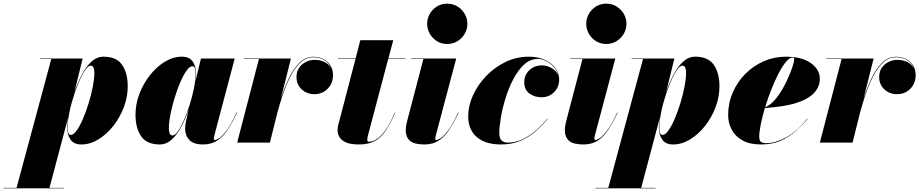

<svg xmlns="http://www.w3.org/2000/svg" viewBox="-160 -780 5028 1050"><path d="M207 -84.5Q207 -102.5 213 -138.5L110.5 247.5H189.5V250H-140V247.5H-69.5L120.5 -457.5H58V-460H292L246.5 -275Q263 -324 286 -368.8Q309 -413.5 339 -441.8Q369 -470 406 -470Q477 -470 507.8 -425.2Q538.5 -380.5 538.5 -307.5Q538.5 -250 517.2 -193.8Q496 -137.5 459.8 -91.5Q423.5 -45.5 378.2 -17.8Q333 10 285 10Q243 10 225 -17.5Q207 -45 207 -84.5ZM209.5 -81.5Q209.5 -42 227.5 -42Q242 -42 259.5 -66.5Q277 -91 294 -130.8Q311 -170.5 325 -216.5Q339 -262.5 347.5 -306Q356 -349.5 356 -381Q356 -398 351.8 -409.5Q347.5 -421 336 -421Q321.5 -421 302.8 -392.2Q284 -363.5 265.8 -318.2Q247.5 -273 233.5 -223L225.5 -193.5Q218.5 -162.5 214 -133.8Q209.5 -105 209.5 -81.5Z M912.5 -375.5Q912.5 -362 909 -337.5L939 -460H1123.5L1011.5 -36.5Q1009.5 -28.5 1009.5 -22Q1009.5 -14 1016 -14Q1020 -14 1035.8 -22.5Q1051.5 -31 1076.5 -62.8Q1101.5 -94.5 1134 -165L1137 -164.5Q1111.5 -111.5 1086 -72.2Q1060.5 -33 1028.2 -11.5Q996 10 950.5 10Q899 10 875.8 -14.2Q852.5 -38.5 852.5 -76Q852.5 -88.5 853.8 -96.8Q855 -105 856 -110L871 -179.5Q855 -131.5 832 -88Q809 -44.5 779.5 -17.2Q750 10 713.5 10Q642.5 10 611.8 -34.8Q581 -79.5 581 -152.5Q581 -210 602.2 -266.2Q623.5 -322.5 659.8 -368.5Q696 -414.5 741.2 -442.2Q786.5 -470 834.5 -470Q876.5 -470 894.5 -442.5Q912.5 -415 912.5 -375.5ZM910 -378.5Q910 -418 892.5 -418Q877.5 -418 860 -393.5Q842.5 -369 825.5 -329.2Q808.5 -289.5 794.5 -243.5Q780.5 -197.5 772 -154Q763.5 -110.5 763.5 -79Q763.5 -62 768 -50.5Q772.5 -39 783.5 -39Q797 -39 813.5 -62.8Q830 -86.5 847 -125.2Q864 -164 878.2 -209.8Q892.5 -255.5 901.2 -300Q910 -344.5 910 -378.5Z M1256 -457.5H1172V-460H1431L1376 -240Q1393.5 -295 1418 -348Q1442.5 -401 1476 -435.2Q1509.5 -469.5 1553.5 -469.5Q1599 -469.5 1630 -442.2Q1661 -415 1661 -368.5Q1661 -324.5 1632 -294.8Q1603 -265 1559.5 -265Q1518.5 -265 1490 -291.2Q1461.5 -317.5 1461.5 -358.5Q1461.5 -401 1491.2 -426.8Q1521 -452.5 1561 -452.5Q1591.5 -452.5 1616.2 -440.2Q1641 -428 1652 -404.5Q1641.5 -434 1615 -450.5Q1588.5 -467 1553.5 -467Q1513.5 -467 1482.2 -437Q1451 -407 1427.2 -360Q1403.5 -313 1386 -260.5Q1368.5 -208 1356.5 -162.5L1316 0H1137Z M2001 -163Q1974.5 -102.5 1948.5 -64.2Q1922.5 -26 1888.2 -8Q1854 10 1803 10Q1757 10 1731.5 -1.5Q1706 -13 1696 -31Q1686 -49 1686 -68.5Q1686 -84 1691 -102Q1696 -120 1700 -135L1784 -457.5H1688V-460H1784.5L1810.5 -560H1990.5L1964 -460H2058V-457.5H1963L1853 -42Q1851.5 -36.5 1850 -30Q1848.5 -23.5 1848.5 -16.5Q1848.5 -4.5 1859 -4.5Q1863 -4.5 1876.2 -7.8Q1889.5 -11 1908.8 -25.2Q1928 -39.5 1951 -72.2Q1974 -105 1998.5 -163.5Z M2176 -650Q2176 -679 2190.2 -704Q2204.5 -729 2229.2 -744.5Q2254 -760 2285.5 -760Q2317 -760 2342 -744.5Q2367 -729 2381.5 -704Q2396 -679 2396 -650Q2396 -621 2381.5 -595.8Q2367 -570.5 2342 -555Q2317 -539.5 2285.5 -539.5Q2254 -539.5 2229.2 -555Q2204.5 -570.5 2190.2 -595.8Q2176 -621 2176 -650ZM2348 -164.5Q2323 -111.5 2297.5 -72.2Q2272 -33 2239.8 -11.5Q2207.5 10 2161.5 10Q2104 10 2081.5 -10.5Q2059 -31 2059 -67Q2059 -85.5 2063.2 -103.5Q2067.5 -121.5 2069.5 -129.5L2155.5 -457.5H2088.5V-460H2335L2222.5 -36.5Q2220.5 -29 2220.5 -22Q2220.5 -14 2227.5 -14Q2231 -14 2246.8 -22.5Q2262.5 -31 2287.8 -62.8Q2313 -94.5 2345.5 -165Z M2835 -129.5Q2808 -97 2772.5 -64.8Q2737 -32.5 2689.5 -11.2Q2642 10 2579 10Q2495.5 10 2448 -30Q2400.5 -70 2400.5 -144.5Q2400.5 -201 2426.5 -258.5Q2452.5 -316 2498.2 -363.8Q2544 -411.5 2604 -440.8Q2664 -470 2732 -470Q2780.5 -470 2818 -453.2Q2855.5 -436.5 2876.8 -408Q2898 -379.5 2898 -345Q2898 -303.5 2870 -275.8Q2842 -248 2801.5 -248Q2764 -248 2735.5 -268.5Q2707 -289 2707 -330Q2707 -369.5 2734.8 -396Q2762.5 -422.5 2804 -422.5Q2831 -422.5 2857.2 -407.2Q2883.5 -392 2893 -367Q2886.5 -394.5 2867.5 -415Q2848.5 -435.5 2825 -446.8Q2801.5 -458 2781.5 -458Q2740 -458 2706.5 -427.2Q2673 -396.5 2647.5 -347.8Q2622 -299 2604.8 -243.5Q2587.5 -188 2579 -137Q2570.5 -86 2570.5 -51.5Q2570.5 -24 2583 -12Q2595.5 0 2615.5 0Q2661 0 2701 -19.8Q2741 -39.5 2774.2 -69.5Q2807.5 -99.5 2833.5 -131Z M3046 -650Q3046 -679 3060.2 -704Q3074.5 -729 3099.2 -744.5Q3124 -760 3155.5 -760Q3187 -760 3212 -744.5Q3237 -729 3251.5 -704Q3266 -679 3266 -650Q3266 -621 3251.5 -595.8Q3237 -570.5 3212 -555Q3187 -539.5 3155.5 -539.5Q3124 -539.5 3099.2 -555Q3074.5 -570.5 3060.2 -595.8Q3046 -621 3046 -650ZM3218 -164.5Q3193 -111.5 3167.5 -72.2Q3142 -33 3109.8 -11.5Q3077.5 10 3031.5 10Q2974 10 2951.5 -10.5Q2929 -31 2929 -67Q2929 -85.5 2933.2 -103.5Q2937.5 -121.5 2939.5 -129.5L3025.5 -457.5H2958.5V-460H3205L3092.5 -36.5Q3090.5 -29 3090.5 -22Q3090.5 -14 3097.5 -14Q3101 -14 3116.8 -22.5Q3132.5 -31 3157.8 -62.8Q3183 -94.5 3215.5 -165Z M3443 -84.5Q3443 -102.5 3449 -138.5L3346.5 247.5H3425.5V250H3096V247.5H3166.5L3356.5 -457.5H3294V-460H3528L3482.5 -275Q3499 -324 3522 -368.8Q3545 -413.5 3575 -441.8Q3605 -470 3642 -470Q3713 -470 3743.8 -425.2Q3774.5 -380.5 3774.5 -307.5Q3774.5 -250 3753.2 -193.8Q3732 -137.5 3695.8 -91.5Q3659.5 -45.5 3614.2 -17.8Q3569 10 3521 10Q3479 10 3461 -17.5Q3443 -45 3443 -84.5ZM3445.5 -81.5Q3445.5 -42 3463.5 -42Q3478 -42 3495.5 -66.5Q3513 -91 3530 -130.8Q3547 -170.5 3561 -216.5Q3575 -262.5 3583.5 -306Q3592 -349.5 3592 -381Q3592 -398 3587.8 -409.5Q3583.5 -421 3572 -421Q3557.5 -421 3538.8 -392.2Q3520 -363.5 3501.8 -318.2Q3483.5 -273 3469.5 -223L3461.5 -193.5Q3454.5 -162.5 3450 -133.8Q3445.5 -105 3445.5 -81.5Z M3992 -32.5Q3992 -11.5 4001.5 -4.2Q4011 3 4031 3Q4079 3 4138.5 -28.2Q4198 -59.5 4254.5 -131L4256.5 -129.5Q4229.5 -97 4194 -64.8Q4158.5 -32.5 4111.2 -11.2Q4064 10 4000.5 10Q3940 10 3900.5 -12.2Q3861 -34.5 3841.5 -71Q3822 -107.5 3822 -150Q3822 -215.5 3847 -273.5Q3872 -331.5 3915.8 -375.8Q3959.5 -420 4016.5 -445Q4073.5 -470 4137.5 -470Q4225.5 -470 4274.5 -434.8Q4323.5 -399.5 4323.5 -349Q4323.5 -307.5 4293.8 -273.8Q4264 -240 4198 -218Q4132 -196 4023 -189.5Q4009 -142 4000.5 -100.2Q3992 -58.5 3992 -32.5ZM4175 -465.5Q4158 -465.5 4138 -441.5Q4118 -417.5 4097.5 -377.8Q4077 -338 4058 -290Q4039 -242 4024.5 -194Q4050.5 -203.5 4074 -229.8Q4097.5 -256 4117.5 -290.2Q4137.5 -324.5 4152.2 -358.8Q4167 -393 4175.2 -419.2Q4183.5 -445.5 4183.5 -455Q4183.5 -465.5 4175 -465.5Z M4442.5 -457.5H4358.5V-460H4617.5L4562.5 -240Q4580 -295 4604.5 -348Q4629 -401 4662.5 -435.2Q4696 -469.5 4740 -469.5Q4785.5 -469.5 4816.5 -442.2Q4847.5 -415 4847.5 -368.5Q4847.5 -324.5 4818.5 -294.8Q4789.5 -265 4746 -265Q4705 -265 4676.5 -291.2Q4648 -317.5 4648 -358.5Q4648 -401 4677.8 -426.8Q4707.5 -452.5 4747.5 -452.5Q4778 -452.5 4802.8 -440.2Q4827.5 -428 4838.5 -404.5Q4828 -434 4801.5 -450.5Q4775 -467 4740 -467Q4700 -467 4668.8 -437Q4637.5 -407 4613.8 -360Q4590 -313 4572.5 -260.5Q4555 -208 4543 -162.5L4502.5 0H4323.5Z"/></svg>

Font: Bodoni* 72pt Fatface
Style: Italic
Weight: 900
Italic angle: -13°
Version: Version 2.3